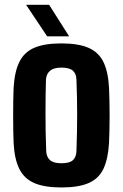

<svg xmlns="http://www.w3.org/2000/svg" viewBox="-20 -796 527 825"><path d="M244 9.5Q171 9.5 127.2 -9.5Q83.5 -28.5 62.8 -70.8Q42 -113 38.5 -182Q37.5 -203 37 -234Q36.5 -265 36.5 -299.8Q36.5 -334.5 37 -366Q37.5 -397.5 38.5 -418.5Q42.5 -488.5 63.5 -530.5Q84.5 -572.5 128 -591Q171.5 -609.5 244 -609.5Q318 -609.5 361.5 -590Q405 -570.5 425 -528.5Q445 -486.5 448.5 -418.5Q449.5 -397.5 450.2 -366Q451 -334.5 451 -300.2Q451 -266 450.2 -234.8Q449.5 -203.5 448.5 -182Q444.5 -113 424.5 -70.8Q404.5 -28.5 361 -9.5Q317.5 9.5 244 9.5ZM244 -94.5Q279 -94.5 293.5 -108Q308 -121.5 308.5 -147.5Q310 -191.5 310.8 -229.8Q311.5 -268 311.5 -303.8Q311.5 -339.5 310.8 -376Q310 -412.5 308.5 -453.5Q308 -479 293.2 -492.2Q278.5 -505.5 244 -505.5Q210 -505.5 194.2 -491.2Q178.5 -477 177.5 -453Q176.5 -421 176 -384.2Q175.5 -347.5 175.5 -308Q175.5 -268.5 176.2 -228.2Q177 -188 178.5 -147.5Q179.5 -121.5 194.8 -108Q210 -94.5 244 -94.5ZM182.5 -640 92 -775.5H191L277 -640Z"/></svg>

Font: Big Shoulders Thin ExtraBold
Style: Regular
Weight: 800
Version: Version 2.002